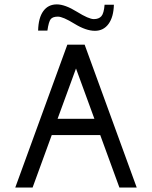

<svg xmlns="http://www.w3.org/2000/svg" viewBox="-20 -846 686 866"><path d="M596.7 0H518.6L432.1 -236.8H213.4L127 0H48.8L283.7 -644.5H361.8ZM405.8 -310.1 322.8 -537.1 239.7 -310.1ZM408.2 -707Q367.7 -707 315.7 -739Q263.7 -771 241.2 -771Q218.3 -771 209 -760Q199.7 -749 193.8 -708H151.9Q153.3 -765.6 175.3 -795.9Q197.3 -826.2 236.3 -826.2Q273.4 -826.2 326.9 -793Q380.4 -759.8 403.3 -759.8Q425.8 -759.8 437.3 -772.9Q448.7 -786.1 451.7 -824.7H493.7Q492.2 -769 469.5 -738Q446.8 -707 408.2 -707Z"/></svg>

Font: Catrinity
Style: Regular
Weight: 400
Designer: Alexander Lange
Foundry: High-Logic / Made with FontCreator
Version: Version 2.090;May 20, 2024;FontCreator 15.0.0.2974 64-bit